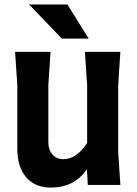

<svg xmlns="http://www.w3.org/2000/svg" viewBox="-20 -834 618 866"><path d="M513 -149 523 0H376L372 -71Q316 12 209 12Q138 12 98 -34.5Q58 -81 58 -166V-450L48 -600H208L198 -450V-193Q198 -158 217 -137Q236 -116 266 -116Q325 -116 373 -189V-450L363 -600H523L513 -450ZM380 -660H259L111 -814H284Z"/></svg>

Font: Farro
Style: Bold
Weight: 700
Designer: Aceler Chua
Foundry: Grayscale Limited
Version: Version 1.101